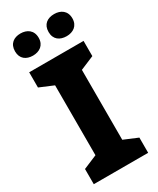

<svg xmlns="http://www.w3.org/2000/svg" viewBox="-231 -993 874 1061"><g transform="rotate(-30 206.5 -462.0)"><path d="M23 -853C23 -805 56 -783 98 -783C139 -783 174 -805 174 -853C174 -902 139 -924 98 -924C56 -924 23 -902 23 -853ZM237 -853C237 -805 270 -783 313 -783C354 -783 389 -805 389 -853C389 -902 354 -924 313 -924C270 -924 237 -902 237 -853ZM380 0V-97L292 -134V-580L380 -617V-714H33V-617L121 -580V-134L33 -97V0Z"/></g></svg>

Font: Noto Sans Gurmukhi ExtraBold
Style: Regular
Weight: 800
Designer: Jelle Bosma - Monotype Design Team
Foundry: Monotype Imaging Inc.
Version: Version 2.004